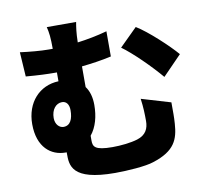

<svg xmlns="http://www.w3.org/2000/svg" viewBox="-92 -921 1184 1089"><g transform="rotate(-10 500.0 -377.0)"><path d="M743 -731 641 -630C700 -588 796 -493 854 -424L963 -536C918 -589 808 -692 743 -731ZM242 -244C218 -244 195 -266 195 -303C195 -352 222 -384 257 -384C281 -384 297 -365 297 -331C297 -280 281 -244 242 -244ZM435 -337C435 -380 425 -417 404 -445V-564C459 -570 518 -578 575 -591V-736C517 -720 459 -709 404 -702C405 -758 410 -789 415 -818H246C254 -787 258 -756 258 -691H234C189 -691 124 -697 71 -704L80 -563C150 -557 203 -555 245 -555H258V-504C148 -500 69 -415 69 -290C69 -156 145 -99 227 -99H234V-92C234 -25 233 64 485 64C554 64 662 57 708 41C837 0 860 -64 866 -152C869 -194 868 -216 868 -275L700 -325C707 -275 708 -235 708 -196C708 -153 692 -117 640 -101C601 -89 543 -83 496 -83C393 -83 384 -105 384 -141V-168C419 -211 435 -271 435 -337Z"/></g></svg>

Font: Noto Sans HK Black
Style: Regular
Weight: 900
Designer: Ryoko NISHIZUKA 西塚涼子 (kana, bopomofo & ideographs); Paul D. Hunt (Latin, Greek & Cyrillic); Sandoll Communications 산돌커뮤니
Foundry: Adobe
Version: Version 2.004;hotconv 1.0.118;makeotfexe 2.5.65603